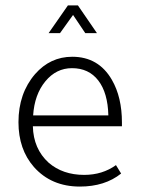

<svg xmlns="http://www.w3.org/2000/svg" viewBox="-20 -675 552 707"><path d="M230 -655H267L337 -553H294L249 -620L201 -553H159ZM429 -210H101Q103 -127 159 -76Q211 -31 290 -31Q357 -31 407 -67L426 -36Q366 12 274 12Q169 12 105 -60Q48 -125 48 -225Q48 -331 109 -402Q165 -466 246 -466Q343 -466 392 -381Q429 -317 429 -224ZM102 -250H379Q377 -333 342 -378.5Q307 -424 245 -424Q187 -424 147 -375.5Q107 -327 102 -250Z"/></svg>

Font: TajawalTap
Style: Regular
Weight: 300
Designer: Boutros Fonts
Foundry: Created by Boutros International 2017
Version: Version 2.700